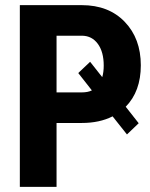

<svg xmlns="http://www.w3.org/2000/svg" viewBox="-20 -731 588 751"><path d="M201.2 -250V0H57.6V-710.9H299.8Q405.3 -710.9 468 -645.5Q530.8 -580.1 530.8 -475.6Q530.8 -373.5 471.7 -313.5L522.5 -249L476.6 -205.1L420.4 -275.9Q369.6 -250 299.8 -250ZM379.9 -429.2Q385.7 -448.7 385.7 -474.6Q385.7 -527.8 362.8 -559.3Q339.8 -590.8 301.3 -591.3H201.2V-369.6H299.8Q323.7 -369.6 339.4 -377.4L286.1 -445.3L332.5 -489.3Z"/></svg>

Font: Roboto Condensed
Style: Bold
Weight: 700
Designer: Google
Version: Version 2.134; 2016